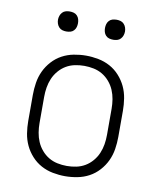

<svg xmlns="http://www.w3.org/2000/svg" viewBox="-83 -791 716 869"><g transform="rotate(10 275.0 -357.0)"><path d="M275 12Q247 12 218.5 6.5Q190 1 165 -12.5Q140 -26 120.5 -47.5Q101 -69 89 -94.5Q77 -120 72.5 -148.5Q68 -177 68 -205V-325Q68 -353 72.5 -381.5Q77 -410 89 -435.5Q101 -461 120.5 -482.5Q140 -504 165 -517.5Q190 -531 218.5 -536.5Q247 -542 275 -542Q303 -542 331.5 -536.5Q360 -531 385 -517.5Q410 -504 429.5 -482.5Q449 -461 461 -435.5Q473 -410 477.5 -381.5Q482 -353 482 -325V-205Q482 -177 477.5 -148.5Q473 -120 461 -94.5Q449 -69 429.5 -47.5Q410 -26 385 -12.5Q360 1 331.5 6.5Q303 12 275 12ZM275 -35Q297 -35 318.5 -39.5Q340 -44 358.5 -55Q377 -66 391.5 -83Q406 -100 414.5 -120Q423 -140 426.5 -161.5Q430 -183 430 -205V-325Q430 -347 426.5 -368.5Q423 -390 414.5 -410Q406 -430 391.5 -447Q377 -464 358.5 -475Q340 -486 318.5 -490.5Q297 -495 275 -495Q253 -495 231.5 -490.5Q210 -486 191.5 -475Q173 -464 158.5 -447Q144 -430 135.5 -410Q127 -390 123.5 -368.5Q120 -347 120 -325V-205Q120 -183 123.5 -161.5Q127 -140 135.5 -120Q144 -100 158.5 -83Q173 -66 191.5 -55Q210 -44 231.5 -39.5Q253 -35 275 -35ZM383 -634Q373 -634 364 -636.5Q355 -639 348.5 -646Q342 -653 339.5 -662Q337 -671 337 -680Q337 -689 339.5 -698Q342 -707 348.5 -714Q355 -721 364 -723.5Q373 -726 383 -726Q392 -726 401 -723.5Q410 -721 416.5 -714Q423 -707 426 -698Q429 -689 429 -680Q429 -671 426 -662Q423 -653 416.5 -646Q410 -639 401 -636.5Q392 -634 383 -634ZM167 -634Q158 -634 149 -636.5Q140 -639 133.5 -646Q127 -653 124 -662Q121 -671 121 -680Q121 -689 124 -698Q127 -707 133.5 -714Q140 -721 149 -723.5Q158 -726 167 -726Q177 -726 186 -723.5Q195 -721 201.5 -714Q208 -707 210.5 -698Q213 -689 213 -680Q213 -671 210.5 -662Q208 -653 201.5 -646Q195 -639 186 -636.5Q177 -634 167 -634Z"/></g></svg>

Font: Lode Dark Term
Style: Regular
Weight: 400
Monospace: yes
Designer: Belleve Invis
Foundry: Belleve Invis
Version: Version 29.2.0